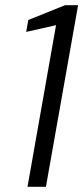

<svg xmlns="http://www.w3.org/2000/svg" viewBox="-20 -720 321 740"><path d="M86 0 196 -623 81 -597 89 -643 231 -700H281L157 0Z"/></svg>

Font: DM Sans 36pt Light
Style: Italic
Weight: 300
Italic angle: -10°
Designer: Colophon Foundry, Jonny Pinhorn
Foundry: Colophon Foundry
Version: Version 4.004;gftools[0.9.30]